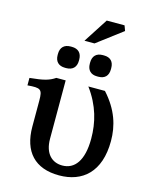

<svg xmlns="http://www.w3.org/2000/svg" viewBox="-132 -972 842 1072"><g transform="rotate(15 289.5 -436.0)"><path d="M546 -244C546 -332 520 -419 441 -506H345C413 -414 436 -321 436 -228C436 -101 389 -42 318 -42C260 -42 214 -81 214 -169V-506H160C127 -484 98 -475 15 -467V-424C91 -430 101 -425 101 -358V-209C101 -64 175 16 315 16C450 16 546 -65 546 -244ZM134 -631C134 -594 155 -573 192 -573H199C236 -573 257 -594 257 -631V-638C257 -675 236 -696 199 -696H192C155 -696 134 -675 134 -638ZM258 -747H316L463 -858L452 -888H349ZM320 -631C320 -594 341 -573 377 -573H385C422 -573 442 -594 442 -631V-638C442 -675 422 -696 385 -696H377C341 -696 320 -675 320 -638Z"/></g></svg>

Font: LT Superior Serif Semibold
Style: Regular
Weight: 600
Designer: Daniel Lyons
Foundry: LyonsType
Version: Version 2.120;FEAKit 1.0